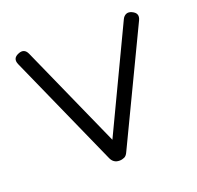

<svg xmlns="http://www.w3.org/2000/svg" viewBox="-91 -570 683 667"><g transform="rotate(-20 250.0 -236.5)"><path d="M473.5 -435C473.5 -435 275 -20 275 -20C271.5 -12 267 -6.5 261.5 -4C256 -1.5 250 0 243 0C243 0 243 0 243 0C228.5 0 218 -7 212 -20.5C212 -20.5 212 -20.5 212 -20.5C212 -20.5 26.5 -436 26.5 -436C19.5 -452.5 24.5 -463.5 41 -470C41 -470 41 -470 41 -470C56.5 -476.5 68 -472 75 -456C75 -456 75 -456 75 -456C75 -456 260 -42 260 -42C260 -42 228 -42 228 -42C228 -42 425 -456.5 425 -456.5C428.5 -464 433.5 -469 439.5 -471.5C445.5 -474 452.5 -473.5 460 -470C460 -470 460 -470 460 -470C476.5 -462.5 481 -451 473.5 -435C473.5 -435 473.5 -435 473.5 -435Z"/></g></svg>

Font: Jura-Fortis-Regular
Style: Regular
Weight: 500
Designer: Daniel Johnson, Alexei Vanyashin, Mirko Velimirovic
Foundry: Daniel Johnson
Version: ""